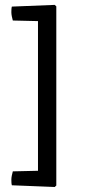

<svg xmlns="http://www.w3.org/2000/svg" viewBox="-20 -664 350 786"><path d="M210.5 -638V95.5L135.5 70.5V-610.5ZM204 101.5 28.5 94.5Q27 88.5 26.8 82.8Q26.5 77 26.5 71.5Q26.5 63.5 28.5 54Q30.5 44.5 32.5 37.5L204 33.5L210.5 95.5ZM28.5 -637 204 -644 210.5 -638 204 -576 32.5 -580Q30.5 -587 28.5 -596.5Q26.5 -606 26.5 -614Q26.5 -619.5 26.8 -625.2Q27 -631 28.5 -637Z"/></svg>

Font: Signika SC
Style: Regular
Weight: 300
Designer: Anna Giedryś
Foundry: Anna Giedryś
Version: Version 2.000